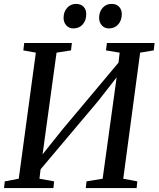

<svg xmlns="http://www.w3.org/2000/svg" viewBox="-20 -963 812 983"><path d="M0.5 0 4.5 -34.5 76 -48 163.5 -693.5 99.5 -705 104 -743H348L343.5 -705L269.5 -693.5L192.5 -133L173.5 -142L300 -300.5L615.5 -676.5L582 -598L592.5 -693.5L522.5 -705L527.5 -743H771.5L767 -705L697.5 -693.5L611 -48L683 -34.5L679.5 0H419L423 -34.5L505.5 -48L582.5 -605.5L603.5 -600.5L483.5 -447L158.5 -61.5L192 -131.5L182 -48L257 -34.5L253.5 0ZM355 -817.5Q333.5 -817.5 319.2 -833.2Q305 -849 305.5 -873.5Q306 -903.5 324 -923.2Q342 -943 369 -943Q395 -943 408.5 -927.8Q422 -912.5 421.5 -890Q421.5 -858.5 403.5 -838Q385.5 -817.5 355 -817.5ZM537 -817.5Q515.5 -817.5 501.2 -833.2Q487 -849 487.5 -873.5Q488 -903.5 505.8 -923.2Q523.5 -943 551 -943Q576.5 -943 590.2 -927.8Q604 -912.5 603.5 -890Q603.5 -858.5 585.2 -838Q567 -817.5 537 -817.5Z"/></svg>

Font: Merriweather 48pt
Style: Italic
Weight: 400
Italic angle: -7.8°
Version: Version 2.101